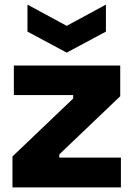

<svg xmlns="http://www.w3.org/2000/svg" viewBox="-20 -812 578 832"><path d="M34 0V-134L297 -385V-400H40V-528H501V-395L237 -143V-129H504V0ZM99 -792 269 -700 439 -792V-675L269 -584L99 -675Z"/></svg>

Font: Bricolage Grotesque 12pt ExtraBold
Style: Regular
Weight: 800
Designer: Mathieu Triay
Foundry: Atelier Triay
Version: Version 1.001; ttfautohint (v1.8.4.7-5d5b);gftools[0.9.33.de